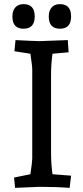

<svg xmlns="http://www.w3.org/2000/svg" viewBox="-20 -904 403 929"><path d="M270 -884Q324 -884 324 -824.5Q324 -765 270 -765Q216 -765 216 -824Q216 -852 230 -868Q244 -884 270 -884ZM94 -884Q148 -884 148 -824.5Q148 -765 94 -765Q40 -765 40 -824Q40 -852 54 -868Q68 -884 94 -884ZM227 -538V-167Q227 -110 234 -61L324 -54L317 5Q251 0 171 0L53 5L48 -45L127 -61Q136 -120 136 -137V-568Q136 -586 127 -644L50 -656L55 -710Q151 -705 171 -705L308 -710L312 -651L234 -644Q227 -595 227 -538Z"/></svg>

Font: Andada SC
Style: Regular
Weight: 400
Designer: Carolina Giovagnoli
Foundry: Carolina Giovagnoli
Version: Version 1.003